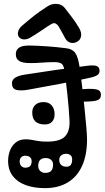

<svg xmlns="http://www.w3.org/2000/svg" viewBox="-20 -958 543 995"><path d="M212 17Q157 17 114 1.5Q71 -14 46.5 -45.5Q22 -77 22 -125Q22 -152.5 31.8 -178Q41.5 -203.5 61.8 -219.8Q82 -236 113 -236Q130 -236 145.2 -233Q160.5 -230 179 -227Q197.5 -224 224 -224Q292.5 -224 318.2 -252.5Q344 -281 340 -338Q336.5 -401 329.5 -465.8Q322.5 -530.5 315 -586Q311.5 -617 300.8 -626.5Q290 -636 262 -636Q229 -636 197 -633.5Q165 -631 137 -631Q97.5 -631 79.8 -641.8Q62 -652.5 62 -677Q62 -700.5 80.2 -711.8Q98.5 -723 135 -722Q174 -721.5 225.8 -717.8Q277.5 -714 323 -708Q355.5 -704.5 370.5 -682.8Q385.5 -661 393 -607Q398.5 -568.5 405 -514.8Q411.5 -461 417.2 -405.2Q423 -349.5 427 -303.8Q431 -258 431 -235Q431 -155 405.5 -98.5Q380 -42 331 -12.5Q282 17 212 17ZM442 -554Q370 -538.5 288.5 -523Q207 -507.5 125 -493Q87.5 -486.5 64.8 -492.2Q42 -498 42 -527Q42 -544.5 58.5 -555.2Q75 -566 107 -571Q188 -584 271 -595.8Q354 -607.5 431 -617Q466.5 -621.5 481.2 -615.8Q496 -610 496 -591Q496 -577 484.8 -569Q473.5 -561 442 -554ZM393 -495Q442 -499 465.5 -496.8Q489 -494.5 496 -487Q503 -479.5 503 -467Q503 -452 494.5 -444.2Q486 -436.5 462.8 -433.8Q439.5 -431 395 -431ZM213 -313Q180 -313 163.5 -328.5Q147 -344 147 -376Q147 -398.5 162.2 -413.8Q177.5 -429 206 -429Q233 -429 248 -411.5Q263 -394 263 -366Q263 -341.5 249.8 -327.2Q236.5 -313 213 -313ZM110 -89Q128 -89 136 -97.5Q144 -106 144 -123Q144 -136 135.2 -143.5Q126.5 -151 110 -151Q98 -151 90 -143Q82 -135 82 -122Q82 -105.5 90.5 -97.2Q99 -89 110 -89ZM213 -62Q235.5 -62 245.2 -72.5Q255 -83 255 -106Q255 -120.5 244.2 -129.8Q233.5 -139 217 -139Q178 -139 178 -98Q178 -81.5 188.5 -71.8Q199 -62 213 -62ZM324 -94Q340 -94 347 -103.8Q354 -113.5 354 -133Q354 -146.5 345 -153.8Q336 -161 324 -161Q306 -161 296.5 -152.2Q287 -143.5 287 -129Q287 -112.5 297.2 -103.2Q307.5 -94 324 -94ZM136 -762.5Q117.5 -752 101 -754Q87.5 -755.5 79.2 -765Q71 -774.5 73 -788.5Q75.5 -809 94.5 -825Q130 -855.5 158 -877.5Q186 -899.5 224.5 -924Q250 -941 278 -937.5Q301.5 -934.5 315.5 -917Q335 -892 354.5 -866.2Q374 -840.5 390 -813Q402.5 -791.5 400.5 -772.5Q398 -753.5 382.8 -743.5Q367.5 -733.5 351 -735.5Q329.5 -738.5 318 -759.5Q306.5 -780.5 298.2 -796Q290 -811.5 282.5 -823Q276 -832.5 267.2 -836.5Q258.5 -840.5 245.5 -833Q227 -822 196.5 -801Q166 -780 136 -762.5Z"/></svg>

Font: Kablammo
Style: Regular
Weight: 400
Designer: Travis Kochel, Lizy Gershenzon, Daria Petrova, Ethan Cohen
Foundry: Vectro Type Foundry
Version: Version 1.002